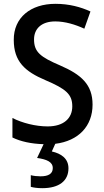

<svg xmlns="http://www.w3.org/2000/svg" viewBox="-20 -744 545 1004"><path d="M338 136C338 85 300 59 251 48L269 8C391 -7 464 -85 464 -197C464 -302 405 -354 294 -402C191 -446 158 -472 158 -538C158 -593 196 -632 269 -632C320 -632 373 -616 421 -594L453 -684C403 -707 342 -724 270 -724C140 -724 51 -652 52 -535C52 -422 111 -370 217 -325C325 -279 358 -251 358 -188C358 -126 314 -83 229 -83C166 -83 96 -101 45 -127V-25C88 -4 143 8 208 10L174 82C223 89 256 102 256 135C256 164 234 178 192 178C174 178 155 176 141 172V233C155 237 176 240 201 240C289 240 338 202 338 136Z"/></svg>

Font: Noto Sans Devanagari SemiCondensed Medium
Style: Regular
Weight: 500
Width: 4
Designer: Jelle Bosma - Monotype Design Team
Foundry: Monotype Imaging Inc.
Version: Version 2.004